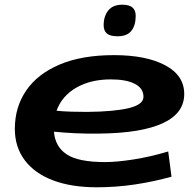

<svg xmlns="http://www.w3.org/2000/svg" viewBox="-20 -785 834 815"><path d="M708 -35Q633 -14 553 -2Q473 10 391 10Q283 10 205 -19.5Q127 -49 85 -105Q43 -161 43 -238Q43 -330 91 -400.5Q139 -471 233 -511Q327 -551 464 -551Q600 -551 681 -508Q762 -465 762 -386Q762 -304 671 -262Q580 -220 404 -218Q347 -217 298 -219.5Q249 -222 209 -226Q214 -162 263.5 -129.5Q313 -97 426 -97Q475 -97 546 -108Q617 -119 694 -142ZM450 -448Q365 -448 304 -413Q243 -378 220 -315Q249 -312 281.5 -311Q314 -310 349 -310Q464 -311 526.5 -326Q589 -341 589 -374Q589 -410 552.5 -429Q516 -448 450 -448ZM479 -631Q447 -631 433.5 -643Q420 -655 420 -678Q420 -716 439.5 -740.5Q459 -765 499 -765Q529 -765 542.5 -753Q556 -741 556 -718Q556 -677 537.5 -654Q519 -631 479 -631Z"/></svg>

Font: Georama ExtraExtended SemiBold
Style: Italic
Weight: 600
Width: 8
Italic angle: -9°
Designer: Jean-Baptiste Levee
Foundry: Production Type
Version: Version 1.000